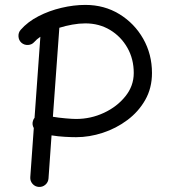

<svg xmlns="http://www.w3.org/2000/svg" viewBox="-20 -714 679 771"><path d="M65.9 -542.5Q55.2 -552.2 54.2 -567.6Q53.2 -583 63 -594.2Q91.3 -626.5 134.3 -648.7Q177.2 -670.9 226.8 -682.6Q276.4 -694.3 322.8 -694.3Q398.9 -694.3 459.5 -657.2Q520 -620.1 555.2 -558.1Q590.3 -496.1 590.3 -420.9Q590.3 -360.4 563.2 -312.7Q536.1 -265.1 491.2 -231.7Q446.3 -198.2 392.6 -180.7Q338.9 -163.1 285.6 -163.1Q267.1 -163.1 240.5 -164.6Q213.9 -166 187 -170.4L174.8 2.4Q173.8 17.6 162.4 27.6Q150.9 37.6 135.7 36.6Q120.6 35.6 110.6 24.2Q100.6 12.7 101.6 -2.4L115.7 -199.7Q106.9 -215.3 113.3 -231.4Q115.2 -236.8 118.7 -240.7L142.1 -566.4Q127 -556.2 117.7 -545.4Q107.9 -534.2 92.5 -533.4Q77.1 -532.7 65.9 -542.5ZM322.8 -620.1Q297.4 -620.1 270.5 -615.2Q243.7 -610.4 218.3 -602.5L192.4 -245.1Q215.3 -241.2 242.7 -238.8Q270 -236.3 285.6 -236.3Q344.7 -236.3 397.5 -261Q450.2 -285.6 483.6 -327.4Q517.1 -369.1 517.1 -420.9Q517.1 -477.1 491.5 -522.2Q465.8 -567.4 421.9 -593.8Q377.9 -620.1 322.8 -620.1Z"/></svg>

Font: Mikhak-DS1-FD Regular
Style: Regular
Weight: 400
Designer: Amin Abedi
Version: Version 3.2